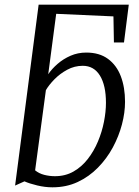

<svg xmlns="http://www.w3.org/2000/svg" viewBox="-20 -790 594 820"><path d="M204 10Q172.5 10 139 2Q105.5 -6 84.5 -15.5L44.5 2.5L145 -770H530L509.5 -608.5H466.5L464.5 -720L220 -731L186 -473Q201.5 -496 226 -517.2Q250.5 -538.5 281.5 -552Q312.5 -565.5 348.5 -565.5Q404.5 -565.5 441.2 -538.5Q478 -511.5 496 -464.2Q514 -417 514 -355Q514 -309 500.8 -258.5Q487.5 -208 461.8 -160.2Q436 -112.5 398.2 -74Q360.5 -35.5 312 -12.8Q263.5 10 204 10ZM214.5 -37.5Q259 -37.5 294 -57.5Q329 -77.5 355 -111Q381 -144.5 398.2 -185.5Q415.5 -226.5 424 -269.8Q432.5 -313 432.5 -351Q432.5 -425.5 406.8 -467.2Q381 -509 333.5 -509Q298 -509 266.8 -492Q235.5 -475 212 -450.8Q188.5 -426.5 176 -405L130 -62.5Q146.5 -49 169 -43.2Q191.5 -37.5 214.5 -37.5Z"/></svg>

Font: Merriweather 24pt Light
Style: Italic
Weight: 300
Italic angle: -7.8°
Version: Version 2.101